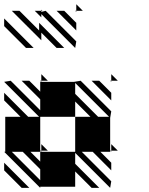

<svg xmlns="http://www.w3.org/2000/svg" viewBox="-25 -890 712 915"><path d="M166.7 5.2 -5.2 -166.7H0V-333.3H72.9L-5.2 -411.5V-447.9L109.4 -333.3H161.5L-5.2 -500L26 -505.2L166.7 -364.6V-416.7L78.1 -505.2H114.6L166.7 -453.1V-500H171.9L166.7 -505.2H171.9V-500H328.1L359.4 -505.2L505.2 -359.4L500 -328.1V-171.9H505.2V-166.7L500 -171.9V-166.7H453.1L505.2 -114.6V-78.1L416.7 -166.7H364.6L505.2 -26L500 5.2L333.3 -161.5V-109.4L447.9 5.2H411.5L333.3 -72.9V0H166.7ZM78.1 5.2 -5.2 -78.1V-114.6L114.6 5.2ZM505.2 -500 500 -505.2H505.2ZM505.2 -411.5 411.5 -505.2H447.9L505.2 -447.9ZM338.5 -833.3 333.3 -838.5H338.5ZM338.5 -744.8 244.8 -838.5H281.2L338.5 -781.2ZM171.9 -807.3 140.6 -838.5H171.9V-833.3L192.7 -838.5L338.5 -692.7L333.3 -661.5L171.9 -822.9ZM171.9 -697.9 31.2 -838.5H67.7L161.5 -744.8V-781.2L281.2 -661.5H244.8L171.9 -734.4ZM99 -661.5 -5.2 -765.6V-802.1L135.4 -661.5ZM505.2 -171.9H536.5L505.2 -203.1ZM171.9 -171.9V-166.7L166.7 -171.9ZM171.9 -171.9H203.1L171.9 -203.1ZM505.2 -505.2H536.5L505.2 -536.5ZM171.9 -505.2H203.1L171.9 -536.5ZM338.5 -838.5H369.8L338.5 -869.8ZM171.9 -838.5H177.1L171.9 -843.8ZM166.7 -31.2V-83.3L83.3 -166.7H31.2ZM166.7 -119.8V-166.7H328.1H333.3V-333.3H406.2L333.3 -406.2V-333.3H166.7V-328.1V-166.7H119.8ZM442.7 -333.3H494.8L333.3 -494.8V-442.7Z"/></svg>

Font: 0xA000-Monochrome
Style: Monochrome
Weight: 400
Version: Version 0.1